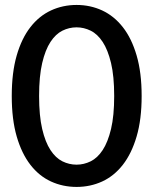

<svg xmlns="http://www.w3.org/2000/svg" viewBox="-20 -748 620 776"><path d="M552.5 -360Q552.5 -265.5 532.2 -196.5Q512 -127.5 476.5 -82Q441 -36.5 393 -14.5Q345 7.5 289.5 7.5Q234 7.5 186 -14.5Q138 -36.5 102.8 -82Q67.5 -127.5 47.5 -196.5Q27.5 -265.5 27.5 -360Q27.5 -454.5 47.5 -523.8Q67.5 -593 102.8 -638.2Q138 -683.5 186 -705.8Q234 -728 289.5 -728Q345 -728 393 -705.8Q441 -683.5 476.5 -638.2Q512 -593 532.2 -523.8Q552.5 -454.5 552.5 -360ZM441.5 -360Q441.5 -440 428.8 -493.2Q416 -546.5 395 -578.5Q374 -610.5 346.5 -624Q319 -637.5 289.5 -637.5Q259.5 -637.5 232.2 -624Q205 -610.5 184 -578.5Q163 -546.5 150.5 -493.2Q138 -440 138 -360Q138 -280 150.5 -226.8Q163 -173.5 184 -141.5Q205 -109.5 232.2 -96Q259.5 -82.5 289.5 -82.5Q319 -82.5 346.5 -96Q374 -109.5 395 -141.5Q416 -173.5 428.8 -226.8Q441.5 -280 441.5 -360Z"/></svg>

Font: TypoPRO Lato
Style: Regular
Weight: 600
Designer: Lukasz Dziedzic with Adam Twardoch and Botio Nikoltchev
Foundry: tyPoland Lukasz Dziedzic
Version: Version 2.010; 2014-09-01; http://www.latofonts.com/